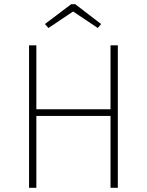

<svg xmlns="http://www.w3.org/2000/svg" viewBox="-20 -899 703 919"><path d="M448 -765 330 -844 212 -765 195 -784 321 -879H340L464 -784ZM509 0V-344H154V0H119V-682H154V-376H509V-682H544V0Z"/></svg>

Font: Fira Sans UltraLight
Style: Regular
Weight: 200
Designer: Carrois Corporate & Edenspiekermann AG
Foundry: Carrois Corporate GbR & Edenspiekermann AG
Version: Version 4.106;PS 004.106;hotconv 1.0.70;makeotf.lib2.5.58329